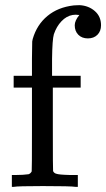

<svg xmlns="http://www.w3.org/2000/svg" viewBox="-20 -725 412 745"><path d="M273 0Q255 -3 146 -3Q48 -3 34 0H26V-46H42Q70 -46 91 -49Q99 -52 103 -60Q104 -62 104 -224V-385H33V-431H104V-497L105 -564L107 -574Q123 -629 164 -663Q205 -697 266 -704Q267 -704 275.5 -704.5Q284 -705 289 -705Q324 -703 348 -682Q372 -661 372 -627Q372 -604 358 -590Q344 -576 321 -576Q298 -576 284 -590Q270 -604 270 -627Q270 -645 288 -667H284Q275 -669 262 -667Q238 -663 218.5 -642.5Q199 -622 189 -592Q183 -572 182 -497V-431H293V-385H185V-225Q185 -63 186 -61Q190 -53 198 -51Q208 -47 251 -46H282V0Z"/></svg>

Font: KaTeX_Main
Style: Regular
Weight: 400
Version: Version 1.1; ttfautohint (v1.3)